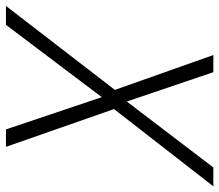

<svg xmlns="http://www.w3.org/2000/svg" viewBox="-120 -688 754 661"><g transform="rotate(90 257.5 -357.0)"><path d="M-53 0 236 -375 116 -714H175L276 -416L503 -714H568L302 -372L432 0H372L261 -330L12 0Z"/></g></svg>

Font: Noto Sans Display Light
Style: Italic
Weight: 300
Italic angle: -12°
Designer: Monotype Design Team
Foundry: Monotype Imaging Inc.
Version: Version 2.003